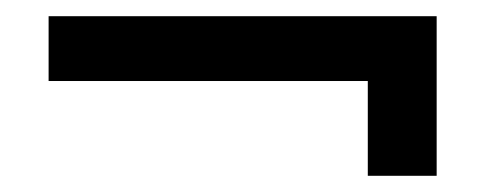

<svg xmlns="http://www.w3.org/2000/svg" viewBox="-20 -346 599 237"><path d="M434 -129V-246H40V-326H519V-129Z"/></svg>

Font: MuseoModerno
Style: Regular
Weight: 400
Designer: Pablo Cosgaya, Héctor Gatti, Marcela Romero, and the Authors of The MuseoModerno Project.
Foundry: Omnibus-Type Team
Version: Version 1.001